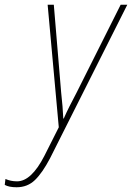

<svg xmlns="http://www.w3.org/2000/svg" viewBox="-135 -547 557 810"><path d="M-65 243Q-19 243 12.5 212.5Q44 182 76 121L402 -527H374L188 -156Q172 -126 158 -98Q144 -70 134 -47H132Q130 -95 123 -157L92 -527H66L113 -10L52 111Q-3 218 -63 218Q-90 218 -112 208L-115 233Q-97 243 -65 243Z"/></svg>

Font: Noto Sans UI SemiCondensed Thin
Style: Italic
Weight: 250
Width: 4
Italic angle: -12°
Designer: Monotype Design Team
Foundry: Monotype Imaging Inc.
Version: Version 1.901